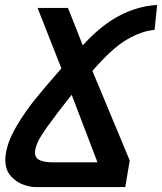

<svg xmlns="http://www.w3.org/2000/svg" viewBox="-20 -757 656 777"><path d="M1.5 -110.5Q1.5 -121.5 4 -137.5Q12.5 -188 46.5 -245.8Q80.5 -303.5 120.2 -352.8Q160 -402 216.5 -466.5Q216.5 -466.5 228.5 -480L132 -725H255L315 -573.5Q386.5 -652.5 460.5 -692.2Q534.5 -732 616 -737L605.5 -636Q554 -632 493.8 -597Q433.5 -562 354 -470L505 -107.5L487 0H120.5Q102.5 0 74.5 -9.8Q46.5 -19.5 24 -44.2Q1.5 -69 1.5 -110.5ZM121.5 -140Q121.5 -117.5 141 -108.8Q160.5 -100 194 -100H374.5L270 -373.5L216.5 -305L198 -280Q168 -241 147.8 -209.2Q127.5 -177.5 122.5 -150Q121.5 -143 121.5 -140Z"/></svg>

Font: JuliaMono SemiBoldItalic
Style: Regular
Weight: 600
Italic angle: -9°
Monospace: yes
Designer: cormullion
Foundry: corm
Version: Version 0.049; ttfautohint (v1.8.4)